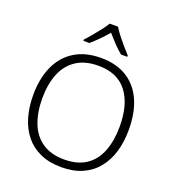

<svg xmlns="http://www.w3.org/2000/svg" viewBox="-166 -1075 1100 1213"><g transform="rotate(20 384.0 -468.5)"><path d="M705 -358Q705 -276 685 -209Q665 -142 624.5 -92.5Q584 -43 524 -16.5Q464 10 384 10Q303 10 242.5 -17Q182 -44 142 -93Q102 -142 82 -209.5Q62 -277 62 -359Q62 -468 98.5 -550.5Q135 -633 207.5 -679Q280 -725 387 -725Q490 -725 561 -680.5Q632 -636 668.5 -554Q705 -472 705 -358ZM123 -359Q123 -264 151 -192.5Q179 -121 237.5 -81.5Q296 -42 384 -42Q474 -42 531.5 -81Q589 -120 616.5 -191.5Q644 -263 644 -358Q644 -507 579.5 -590Q515 -673 387 -673Q298 -673 239 -634Q180 -595 151.5 -524Q123 -453 123 -359ZM418 -947Q430 -926 451.5 -898.5Q473 -871 496 -844Q519 -817 538 -797V-788H496Q469 -810 441.5 -839Q414 -868 390 -896Q366 -868 338 -839.5Q310 -811 283 -788H243V-797Q262 -817 284.5 -844Q307 -871 328.5 -898.5Q350 -926 362 -947Z"/></g></svg>

Font: Noto Sans Georgian Light
Style: Regular
Weight: 300
Version: Version 2.002